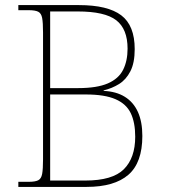

<svg xmlns="http://www.w3.org/2000/svg" viewBox="-20 -734 662 754"><path d="M52 0V-20H93Q118 -20 130 -26Q142 -32 145.5 -51Q149 -70 149 -108V-606Q149 -645 145.5 -663.5Q142 -682 130 -688Q118 -694 93 -694H52V-714H290Q403 -714 456 -674Q509 -634 509 -541Q509 -487 492 -454Q475 -421 447.5 -404Q420 -387 387 -379V-377Q436 -375 470 -354Q504 -333 521.5 -294.5Q539 -256 539 -200Q539 -95 484 -47.5Q429 0 320 0ZM315 -25Q422 -25 466.5 -69.5Q511 -114 511 -197Q511 -253 493.5 -289.5Q476 -326 433.5 -344.5Q391 -363 317 -363H177V-25ZM287 -388Q361 -388 403.5 -406.5Q446 -425 463.5 -460Q481 -495 481 -543Q481 -620 436.5 -654.5Q392 -689 285 -689H177V-388Z"/></svg>

Font: Noto Serif Ethiopic Thin
Style: Regular
Weight: 250
Version: Version 2.102